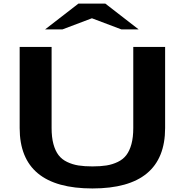

<svg xmlns="http://www.w3.org/2000/svg" viewBox="-20 -1039 1032 1072"><path d="M418 -1019H567.9L753.9 -875H657.2L493.2 -937L329.1 -875H231.9ZM724.1 -776.9H901.9V-324.2Q901.9 13.2 496.1 13.2Q89.8 13.2 89.8 -324.2V-776.9H268.1V-324.2Q268.1 -272.5 278.3 -234.6Q288.6 -196.8 306.9 -172.9Q325.2 -148.9 354.7 -134.8Q384.3 -120.6 417.7 -115.2Q451.2 -109.9 496.1 -109.9Q541 -109.9 574.5 -115.2Q607.9 -120.6 637.5 -134.8Q667 -148.9 685.3 -172.9Q703.6 -196.8 713.9 -234.6Q724.1 -272.5 724.1 -324.2Z"/></svg>

Font: Sporting Grotesque
Style: Bold
Weight: 700
Designer: Lucas LE BIHAN
Foundry: Lucas LE BIHAN
Version: Version 2.002;PS 2.2;hotconv 1.0.88;makeotf.lib2.5.647800